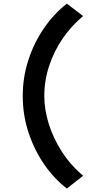

<svg xmlns="http://www.w3.org/2000/svg" viewBox="-20 -869 602 1071"><path d="M353 182.6Q284.2 130.4 228.5 50.8Q172.9 -28.8 139.9 -127.2Q106.9 -225.6 106.9 -334Q106.9 -439 138.9 -536.1Q170.9 -633.3 226.6 -713.6Q282.2 -793.9 353 -848.6L443.8 -779.3Q380.4 -727.5 331.5 -657Q282.7 -586.4 254.9 -503.9Q227.1 -421.4 227.1 -334Q227.1 -258.3 252 -178Q276.9 -97.7 325.2 -22.7Q373.5 52.2 443.8 111.3Z"/></svg>

Font: Reddit Mono ExtraBold
Style: Regular
Weight: 800
Monospace: yes
Designer: Stephen Hutchings
Foundry: Reddit
Version: Version 1.014